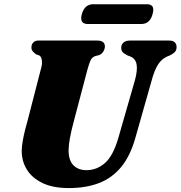

<svg xmlns="http://www.w3.org/2000/svg" viewBox="-20 -896 874 928"><path d="M553 -233 632.5 -509.5Q645.5 -557.5 640 -585.8Q634.5 -614 607.5 -624L596.5 -628Q578.5 -637 572 -645.2Q565.5 -653.5 566 -666.5Q566 -680.5 576.8 -690.2Q587.5 -700 608.5 -700H797.5Q816 -700 824.8 -691.5Q833.5 -683 833.5 -669Q833.5 -652.5 824 -643.5Q814.5 -634.5 798.5 -627L789 -623.5Q761.5 -611.5 743.8 -584Q726 -556.5 712 -503.5L633.5 -227Q609 -141 565.2 -88.2Q521.5 -35.5 458.5 -11.2Q395.5 13 312.5 13Q235.5 13 185 -11.5Q134.5 -36 109.5 -77Q84.5 -118 85 -168Q85.5 -189 90 -215.2Q94.5 -241.5 101.2 -268Q108 -294.5 114 -315.5L178.5 -565.5Q185 -587.5 182.2 -605Q179.5 -622.5 170 -628L154 -633.5Q142 -643 136.8 -649.8Q131.5 -656.5 132 -669Q132.5 -682 141.2 -691Q150 -700 165.5 -700H450Q487 -700 487 -671Q486.5 -659 479.5 -647Q472.5 -635 458.5 -629.5L440.5 -625Q425 -619.5 418.2 -605.2Q411.5 -591 403.5 -563L338.5 -316.5Q324 -263 318 -229.2Q312 -195.5 311.5 -171.5Q311 -122.5 334.2 -98Q357.5 -73.5 398.5 -73.5Q447.5 -73.5 487.5 -108.2Q527.5 -143 553 -233ZM375.5 -827.5Q382.5 -852.5 396.5 -864Q410.5 -875.5 430 -875.5H690Q710 -875.5 717.2 -864.2Q724.5 -853 717.5 -828Q711 -803.5 697.2 -791.8Q683.5 -780 663.5 -780H403.5Q384 -780 376.5 -791.8Q369 -803.5 375.5 -827.5Z"/></svg>

Font: Fraunces Black
Style: Italic
Weight: 900
Italic angle: -16°
Version: Version 1.000;[b76b70a41]